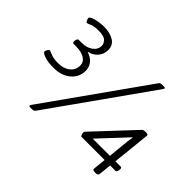

<svg xmlns="http://www.w3.org/2000/svg" viewBox="-137 -969 1239 1239"><g transform="rotate(45 482.5 -349.5)"><path d="M159 -284Q107 -284 75.5 -295.5Q44 -307 44 -318Q44 -326 51 -336.5Q58 -347 62 -347Q70 -347 93.5 -336.5Q117 -326 159 -326Q210 -326 241 -351Q272 -376 272 -416Q272 -448 243.5 -466.5Q215 -485 165 -485H143Q131 -485 133 -503L134 -509Q137 -527 148 -527H174Q221 -527 250.5 -549Q280 -571 280 -605Q280 -625 263 -642.5Q246 -660 196 -660Q155 -660 134.5 -650.5Q114 -641 107 -641Q102 -641 97 -652.5Q92 -664 92 -671Q92 -680 112 -687.5Q132 -695 157.5 -699Q183 -703 201 -703Q258 -703 293.5 -681Q329 -659 329 -615Q329 -575 303.5 -547.5Q278 -520 246 -515L245 -512Q284 -499 302.5 -474Q321 -449 321 -419Q321 -359 276 -321.5Q231 -284 159 -284ZM235 3Q223 3 223 -3Q223 -5 225 -8.5Q227 -12 228 -14L708 -691Q713 -699 719 -701Q725 -703 733 -703H749Q761 -703 761 -697Q761 -695 759.5 -691.5Q758 -688 756 -686L276 -9Q271 -2 265 0.5Q259 3 251 3ZM825 4Q803 4 805 -10L814 -97H602Q598 -97 594.5 -106.5Q591 -116 591 -125Q591 -132 596 -137L846 -404Q854 -412 869 -412H879Q898 -412 896 -399L869 -140H918Q929 -140 927 -122L926 -115Q923 -97 913 -97H864L855 -10Q854 4 830 4ZM840 -327 838 -328 662 -140H819L833 -282Q834 -290 835.5 -300Q837 -310 840 -327Z"/></g></svg>

Font: Asap Expanded Expanded Regular
Style: Italic
Weight: 400
Width: 7
Italic angle: -6°
Designer: Pablo Cosgaya
Foundry: Omnibus-Type
Version: Version 3.001; ttfautohint (v1.8.4.7-5d5b)